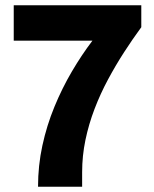

<svg xmlns="http://www.w3.org/2000/svg" viewBox="-20 -707 585 727"><path d="M124 0Q124 -80 140.5 -156Q157 -232 186 -302.5Q215 -373 252 -436Q289 -499 330 -553H32V-687H515V-604Q482 -559 450 -509.5Q418 -460 389 -406Q360 -352 338 -294.5Q316 -237 303.5 -177Q291 -117 291 -55V0Z"/></svg>

Font: Archivo SemiCondensed ExtraBold
Style: Regular
Weight: 800
Width: 4
Designer: Hector Gatti
Foundry: Omnibus-Type
Version: Version 2.001